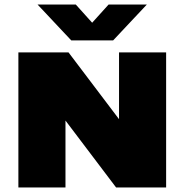

<svg xmlns="http://www.w3.org/2000/svg" viewBox="-20 -826 813 846"><path d="M61 0V-595H282L533.5 -262.5H504.5V-595H712V0H491.5L240 -332.5H268.5V0ZM294 -648 145.5 -806H314L403 -707H369L458.5 -806H627L478.5 -648Z"/></svg>

Font: Encode Sans SC SemiExpanded Black
Style: Regular
Weight: 900
Width: 6
Designer: Multiple Designers
Foundry: Impallari Type
Version: Version 3.002